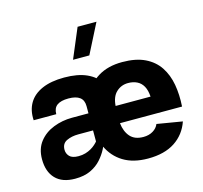

<svg xmlns="http://www.w3.org/2000/svg" viewBox="-113 -916 1110 1050"><g transform="rotate(-15 442.0 -391.5)"><path d="M413.6 -790.5 342.8 -622.6H435.1L520.5 -790.5ZM348.6 -146.5 499 -145V-358.9Q499 -413.1 473.6 -454.3Q448.2 -495.6 397.5 -518.6Q346.7 -541.5 270.5 -541.5Q195.3 -541.5 144.8 -519.3Q94.2 -497.1 70.1 -456.3Q45.9 -415.5 49.3 -358.9H177.2Q177.2 -393.6 199 -409.2Q220.7 -424.8 263.2 -424.8Q305.7 -424.8 327.1 -408.7Q348.6 -392.6 348.6 -358.9ZM38.1 -140.6Q38.1 -70.3 75.9 -30.8Q113.8 8.8 187 8.8Q238.3 8.8 274.4 -8.3Q310.5 -25.4 334.2 -52Q357.9 -78.6 372.6 -107.2Q387.2 -135.7 395 -158.2L350.6 -161.1Q343.8 -152.3 333 -142.6Q322.3 -132.8 307.9 -124.5Q293.5 -116.2 275.6 -110.8Q257.8 -105.5 236.3 -105.5Q200.7 -105.5 185.5 -121.3Q170.4 -137.2 170.4 -159.2Q170.4 -194.3 199 -207.8Q227.5 -221.2 264.6 -221.2H482.9V-317.9H254.9Q199.7 -317.9 149.9 -298.3Q100.1 -278.8 69.1 -239.5Q38.1 -200.2 38.1 -140.6ZM501 -221.2H852.5Q856.9 -287.6 846.7 -345.5Q836.4 -403.3 807.4 -447.3Q778.3 -491.2 727.1 -516.1Q675.8 -541 598.6 -541Q517.6 -541 461.9 -506.8Q406.2 -472.7 377.7 -411.4Q349.1 -350.1 349.1 -268.1Q349.1 -186 377.2 -124.5Q405.3 -63 461.2 -28.8Q517.1 5.4 600.6 5.4Q693.8 5.4 752.9 -33.4Q812 -72.3 835.9 -141.6L692.4 -165.5Q683.6 -143.1 660.6 -129.2Q637.7 -115.2 606 -115.2Q557.1 -115.2 531.7 -144Q506.3 -172.9 501 -221.2ZM502.4 -318.4Q505.9 -370.6 533.7 -396.2Q561.5 -421.9 600.1 -421.9Q628.9 -421.9 650.6 -411.1Q672.4 -400.4 685.1 -377.7Q697.8 -355 700.2 -318.4Z"/></g></svg>

Font: Estedad-FD-VF Thin
Style: Regular
Weight: 100
Designer: Amin Abedi
Version: Version 5.0